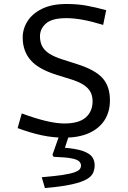

<svg xmlns="http://www.w3.org/2000/svg" viewBox="-20 -688 654 978"><path d="M307.5 -59Q381.7 -59 416.6 -89.6Q451.6 -120.2 451.6 -172.5Q451.6 -198.8 441.1 -219Q430.7 -239.2 405.9 -255.7Q381.1 -272.2 336.5 -285.5L266.2 -307.5Q174.3 -336.6 135 -382.8Q95.6 -429 95.6 -496.7Q95.6 -541.1 120.1 -580Q144.7 -618.8 194.3 -643.3Q244 -667.7 319.5 -667.7Q372.8 -667.7 417.7 -659.8Q462.6 -652 520.9 -636.2L505.5 -561.1Q445.9 -579.3 400.3 -587.5Q354.7 -595.6 318.3 -595.6Q245.3 -595.6 214.5 -568.6Q183.6 -541.6 183.6 -502.9Q183.6 -475.6 194.1 -454Q204.5 -432.5 229.8 -415.7Q255.1 -398.9 300.2 -384.5L371.7 -361.7Q463.2 -333 501.6 -291Q540 -249 540 -177.3Q540 -118.3 512.3 -75.5Q484.6 -32.8 432.6 -9.7Q380.5 13.3 306.6 13.3Q251.3 13.3 193.8 1.3Q136.4 -10.8 69.7 -35.5L90.9 -110.3Q155 -86.2 211.1 -72.6Q267.2 -59 307.5 -59ZM288.2 -16H337.1L297 106L298.8 63.5Q367.3 68.8 402.3 81.3Q437.3 93.8 449.8 111.8Q462.2 129.8 462.2 153.5Q462.2 173.6 454.6 191.7Q447 209.9 422.4 224.5Q397.7 239.2 346.9 250.8Q296 262.3 208.9 270L192.7 214.8Q260 209.1 300.2 202.9Q340.3 196.7 360 189.4Q379.7 182.2 386.2 173.8Q392.6 165.5 392.6 155.5Q392.6 143.4 383.2 134Q373.7 124.5 344.1 118.7Q314.5 112.8 253.2 110.8L247.2 100.8Z"/></svg>

Font: Intel One Mono Light
Style: Regular
Weight: 300
Monospace: yes
Designer: Fred Shallcrass
Foundry: Frere-Jones Type LLC
Version: Version 1.004